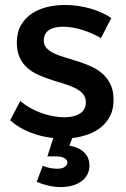

<svg xmlns="http://www.w3.org/2000/svg" viewBox="-20 -556 510 776"><path d="M388 -402Q352.5 -423 311.5 -435.5Q270.5 -448 235 -448Q218 -448 203.8 -445Q189.5 -442 179 -435.2Q168.5 -428.5 162.8 -417.8Q157 -407 157 -392Q157 -373 169.2 -360.5Q181.5 -348 201.2 -339Q221 -330 246.5 -322.8Q272 -315.5 298.5 -306.8Q325 -298 350.2 -286.5Q375.5 -275 395.2 -257.2Q415 -239.5 427 -214Q439 -188.5 439 -152Q439 -116 425.8 -89Q412.5 -62 389.8 -43Q367 -24 336.8 -13Q306.5 -2 272 2L260.5 33Q282.5 36.5 297.8 44.2Q313 52 322.8 62.5Q332.5 73 337 85.8Q341.5 98.5 341.5 112Q341.5 134 332.5 150.2Q323.5 166.5 307.8 177.8Q292 189 271 194.5Q250 200 225.5 200Q200 200 174.8 194Q149.5 188 128.5 179L152.5 114Q165.5 119.5 181.2 122.8Q197 126 211.5 126Q232 126 242.2 118Q252.5 110 252.5 101Q252.5 90.5 240.5 83.2Q228.5 76 203.5 76H171.5L195.5 2Q171 -0.5 146.8 -6.5Q122.5 -12.5 100 -21.5Q77.5 -30.5 57.5 -42.8Q37.5 -55 21 -70L62 -148Q79.5 -132.5 101.2 -120.2Q123 -108 146.5 -99.5Q170 -91 194.2 -86.5Q218.5 -82 240 -82Q258.5 -82 274.2 -85.5Q290 -89 301.8 -96.2Q313.5 -103.5 320.2 -115Q327 -126.5 327 -142Q327 -163 315 -176.8Q303 -190.5 283.2 -200.2Q263.5 -210 238.5 -217.5Q213.5 -225 187.2 -233.5Q161 -242 136 -253Q111 -264 91.2 -281Q71.5 -298 59.8 -323Q48 -348 48 -384Q48 -424.5 64.2 -453.2Q80.5 -482 107.8 -500.5Q135 -519 170.5 -527.5Q206 -536 244 -536Q269 -536 294.5 -532.2Q320 -528.5 344 -521.8Q368 -515 390 -505.2Q412 -495.5 430 -483Z"/></svg>

Font: Argentum Sans
Style: Regular
Weight: 400
Designer: Julieta Ulanovsky, Owen Earl, Chris M. Simpson, Rasmus Andersson, Cristiano Sobral
Foundry: The Argentum Sans Project Authors
Version: Version 3.135; ttfautohint (v1.8.4.7-5d5b-dirty)